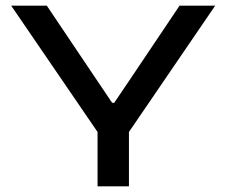

<svg xmlns="http://www.w3.org/2000/svg" viewBox="-20 -659 800 679"><path d="M332 -182 19.5 -639H145.5L310.5 -393.5L376.5 -295.5H384L449.5 -392.5L615 -639H741L429 -182ZM325 0V-276.5H436V0Z"/></svg>

Font: Anek Latin Expanded Medium
Style: Regular
Weight: 500
Width: 7
Designer: Yesha Goshar
Foundry: Ek Type
Version: Version 1.003